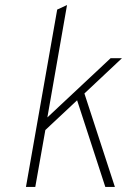

<svg xmlns="http://www.w3.org/2000/svg" viewBox="-20 -742 518 762"><path d="M83 0 207 -704 246 -722 168 -276 419 -511H464L315 -371L436 0H398L286 -344L160 -226L120 0Z"/></svg>

Font: Overpass Thin
Style: Italic
Weight: 250
Italic angle: -10°
Designer: Delve Withrington, Dave Bailey, Thomas Jockin
Foundry: Delve Fonts LLC
Version: Version 4.000